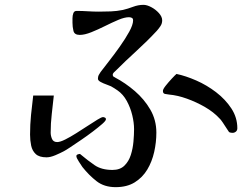

<svg xmlns="http://www.w3.org/2000/svg" viewBox="-20 -748 1040 792"><path d="M417 -256Q417 -250 401.5 -236.5Q386 -223 363 -205.5Q340 -188 315 -171Q290 -154 270.5 -141Q251 -128 243 -124Q230 -117 209 -108Q188 -99 172 -99Q142 -99 127.5 -112.5Q113 -126 108.5 -147.5Q104 -169 104 -193Q104 -234 108 -274Q112 -314 117 -354H202Q198 -316 193.5 -277.5Q189 -239 189 -201Q189 -188 194.5 -175Q200 -162 216 -162Q228 -162 249 -172.5Q270 -183 294.5 -198.5Q319 -214 342 -229Q365 -244 382 -254.5Q399 -265 405 -265Q408 -265 412.5 -263Q417 -261 417 -256ZM649 -664Q649 -651 642 -640.5Q635 -630 627 -621Q587 -578 543 -538Q499 -498 457 -456Q454 -454 449.5 -449Q445 -444 445 -440Q445 -435 448 -432Q450 -431 452 -430Q454 -429 455 -428Q497 -406 536 -372.5Q575 -339 600 -296Q625 -253 625 -201Q625 -161 616 -121Q607 -81 587.5 -48.5Q568 -16 536 4Q504 24 457 24Q410 24 378.5 -0.5Q347 -25 320 -59Q316 -65 305.5 -81Q295 -97 295 -104Q295 -109 300.5 -111Q306 -113 310 -113Q342 -86 370.5 -66.5Q399 -47 444 -47Q475 -47 493 -64.5Q511 -82 519.5 -108.5Q528 -135 530.5 -164Q533 -193 533 -215Q533 -242 525.5 -273Q518 -304 503 -331.5Q488 -359 465 -375Q458 -380 451.5 -384Q445 -388 438 -392Q432 -395 419 -399.5Q406 -404 395 -410Q384 -416 384 -423Q384 -432 387 -438Q390 -444 395 -451Q407 -467 429 -495Q451 -523 474 -555.5Q497 -588 513 -617Q529 -646 529 -664Q529 -672 523.5 -674.5Q518 -677 512 -677Q494 -677 468 -666Q442 -655 413 -640.5Q384 -626 356.5 -615Q329 -604 309 -604Q287 -604 283 -620.5Q279 -637 279 -654Q279 -661 279 -672.5Q279 -684 282.5 -693.5Q286 -703 296 -703Q319 -703 342 -701.5Q365 -700 388 -700Q413 -700 437.5 -701Q462 -702 487 -707Q508 -712 529 -720Q550 -728 572 -728Q586 -728 604 -718.5Q622 -709 635.5 -694Q649 -679 649 -664ZM959 -219Q959 -210 953 -205Q947 -200 939 -200Q931 -200 925 -203Q924 -204 916 -216.5Q908 -229 899 -242.5Q890 -256 885 -260Q861 -286 825.5 -306.5Q790 -327 751 -341Q712 -355 677 -358Q670 -359 661 -360.5Q652 -362 652 -373Q652 -380 663.5 -394.5Q675 -409 688.5 -423.5Q702 -438 708 -443Q746 -435 789.5 -416Q833 -397 871.5 -367.5Q910 -338 934.5 -300.5Q959 -263 959 -219Z"/></svg>

Font: Kaisei Opti Medium
Style: Regular
Weight: 500
Designer: Font-Kai, 金井和夫
Foundry: KAZUO KANAI
Version: Version 5.003